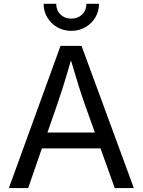

<svg xmlns="http://www.w3.org/2000/svg" viewBox="-20 -962 730 982"><path d="M25.4 0 289.6 -727.5H397L664.6 0H566.9L494.1 -203.1H194.3L124 0ZM222.7 -284.2H465.3L412.6 -431.6Q399.4 -468.3 382.8 -521.2Q366.2 -574.2 342.8 -653.3Q319.8 -572.8 302.7 -519Q285.6 -465.3 273.9 -431.6ZM344.7 -804.2Q305.2 -804.2 273.2 -822.5Q241.2 -840.8 222.2 -872.3Q203.1 -903.8 203.1 -942.4H267.6Q267.6 -909.2 289.3 -887.9Q311 -866.7 344.7 -866.7Q378.4 -866.7 400.1 -887.9Q421.9 -909.2 421.9 -942.4H486.3Q486.3 -903.8 467.5 -872.6Q448.7 -841.3 416.7 -822.8Q384.8 -804.2 344.7 -804.2Z"/></svg>

Font: Inter
Style: Regular
Weight: 400
Designer: Rasmus Andersson
Foundry: rsms
Version: Version 4.001;git-9221beed3